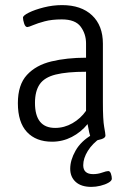

<svg xmlns="http://www.w3.org/2000/svg" viewBox="-20 -549 505 752"><path d="M184 6Q121 6 85.5 -32Q50 -70 50 -145Q50 -217 85.5 -255.5Q121 -294 181.5 -308.5Q242 -323 317 -323V-379Q317 -416 296 -444.5Q275 -473 222 -473Q183 -473 155 -465.5Q127 -458 109.5 -450.5Q92 -443 87 -443Q79 -443 74.5 -457Q70 -471 70 -480Q70 -488 93 -499.5Q116 -511 151.5 -520Q187 -529 223 -529Q298 -529 340.5 -489Q383 -449 383 -378V-148Q383 -79 388 -52Q393 -25 393 -18Q393 -9 377.5 -4Q362 1 351 1Q339 1 334.5 -11.5Q330 -24 323 -63Q297 -31 261 -12.5Q225 6 184 6ZM196 -48Q232 -48 264 -66.5Q296 -85 317 -115V-268Q242 -268 198 -257Q154 -246 135.5 -219Q117 -192 117 -146Q117 -48 196 -48ZM338 183Q298 183 276.5 163.5Q255 144 255 112Q255 78 276 41Q297 4 340 -21L374 -9Q342 13 324 42Q306 71 306 98Q306 133 345 133Q363 133 380 127Q397 121 404 121Q411 121 414.5 131.5Q418 142 418 151Q418 159 405 166.5Q392 174 373.5 178.5Q355 183 338 183Z"/></svg>

Font: Asap Condensed Light
Style: Regular
Weight: 300
Width: 3
Designer: Pablo Cosgaya
Foundry: Omnibus-Type
Version: Version 3.001; ttfautohint (v1.8.4.7-5d5b)